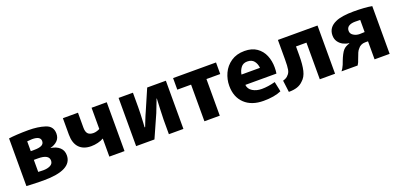

<svg xmlns="http://www.w3.org/2000/svg" viewBox="3 -1206 4047 1950"><g transform="rotate(-20 2027.0 -231.5)"><path d="M64 -487Q94 -492 154 -495.5Q214 -499 277 -499Q379 -499 456 -474Q533 -449 533 -369Q533 -321 502.5 -292Q472 -263 428 -253V-251Q488 -242 522.5 -210Q557 -178 557 -126Q557 34 248 34Q212 34 167 32.5Q122 31 102 30L64 28ZM267 -290Q318 -290 344.5 -303.5Q371 -317 371 -347Q371 -400 281 -400Q265 -400 227 -396V-290ZM226 -66Q258 -64 280 -64Q326 -64 357 -80Q388 -96 388 -130Q388 -196 270 -196H226Z M811 -331Q811 -286 830 -265.5Q849 -245 890 -245Q907 -245 927 -251Q947 -257 958 -264V-493H1122V35H958V-160H957Q932 -145 895.5 -136Q859 -127 823 -127Q739 -127 693.5 -175Q648 -223 648 -315V-493H811Z M1405 -337Q1405 -275 1399 -167L1396 -122H1402L1423 -176Q1447 -237 1463 -271L1559 -493H1761V28H1604V-129Q1604 -168 1608 -248Q1609 -260 1613 -355H1610Q1603 -336 1602 -333L1557 -217Q1551 -202 1537 -172Q1483 -47 1448 28H1250V-493H1405Z M1839 -493H2303V-368H2154V28H1988V-368H1839Z M2505 -177Q2509 -132 2550.5 -106.5Q2592 -81 2650 -81Q2716 -81 2795 -102Q2802 -75 2812 -21L2817 6Q2743 39 2626 39Q2496 39 2422 -31.5Q2348 -102 2348 -223Q2348 -293 2377.5 -357.5Q2407 -422 2467 -463Q2527 -504 2613 -504Q2693 -504 2745 -467.5Q2797 -431 2821.5 -372Q2846 -313 2846 -243Q2846 -205 2841 -177ZM2704 -289Q2700 -333 2676 -363.5Q2652 -394 2603 -394Q2558 -394 2534 -361.5Q2510 -329 2504 -289Z M3400 -493V28H3235V-368H3122V-274Q3122 -172 3107 -109Q3092 -46 3052 -12Q3026 15 2988.5 28Q2951 41 2896 41L2880 -86Q2922 -98 2937 -119Q2959 -138 2965.5 -173.5Q2972 -209 2972 -282V-493Z M3990 28H3827V-167H3795Q3771 -167 3751 -157Q3731 -147 3719 -130Q3706 -117 3696 -95Q3686 -73 3675 -41Q3673 -37 3665 -15Q3662 -3 3654.5 9.5Q3647 22 3644 28H3470Q3488 6 3504 -31Q3506 -37 3518.5 -69.5Q3531 -102 3545.5 -130Q3560 -158 3574 -173Q3598 -199 3641 -211V-215Q3609 -218 3578.5 -233.5Q3548 -249 3528 -277.5Q3508 -306 3508 -346Q3508 -433 3597 -472Q3629 -487 3680 -494.5Q3731 -502 3790 -502Q3917 -502 3990 -488ZM3827 -398Q3812 -399 3772 -399Q3729 -399 3703.5 -383Q3678 -367 3678 -333Q3678 -302 3707.5 -283.5Q3737 -265 3774 -265Q3814 -265 3827 -267Z"/></g></svg>

Font: BM Euljiro oraeorae
Style: Regular
Weight: 400
Designer: Bongjin Kim; Bomjun Kim; Myungsoo Han; Hyesun Chae; Mikyoung Jeong; Wujin Sim; Minjae Kang; Suwha Jang;
Foundry: Sandoll Inc.
Version: Version 1.000;hotconv 1.0.109;makeexe 2.5.65596